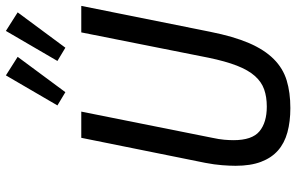

<svg xmlns="http://www.w3.org/2000/svg" viewBox="-197 -797 1006 652"><g transform="rotate(-90 306.0 -471.0)"><path d="M253 -698 164 -253Q159 -230 157.5 -212.5Q156 -195 156 -181Q156 -118 186 -93Q216 -68 270 -68Q303 -68 328.5 -77Q354 -86 374 -108.5Q394 -131 409 -169.5Q424 -208 436 -266L522 -698H612L524 -260Q508 -180 485.5 -128Q463 -76 431.5 -44.5Q400 -13 359 -0.5Q318 12 265 12Q219 12 182.5 2Q146 -8 121 -30Q96 -52 82.5 -87.5Q69 -123 69 -174Q69 -193 71 -219.5Q73 -246 79 -277L164 -698ZM319 -752 274 -779 376 -954 439 -914ZM470 -752 425 -779 527 -954 590 -914Z"/></g></svg>

Font: IBM Plex Sans Condensed Text
Style: Italic
Weight: 450
Width: 3
Italic angle: -11°
Designer: Mike Abbink, Paul van der Laan, Pieter van Rosmalen
Foundry: Bold Monday
Version: Version 1.1